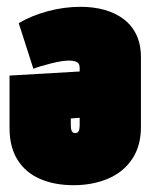

<svg xmlns="http://www.w3.org/2000/svg" viewBox="-20 -531 466 564"><path d="M214 -332V-321L8 -309V-155Q8 -99 31.5 -61.5Q55 -24 97.5 -5.5Q140 13 196 13Q252 13 297 -6Q342 -25 368 -63.5Q394 -102 394 -158V-363Q394 -401 380.5 -429Q367 -457 343 -475Q319 -493 287 -502Q255 -511 217 -511Q168 -511 120 -498Q72 -485 35 -463L78 -329Q99 -337 131 -345Q163 -353 183 -353Q192 -353 198 -351.5Q204 -350 207.5 -347.5Q211 -345 212.5 -341Q214 -337 214 -332ZM188 -165V-183L214 -185V-164Q214 -157 213 -151.5Q212 -146 209 -143Q206 -140 201 -140Q196 -140 193 -143Q190 -146 189 -151.5Q188 -157 188 -165Z"/></svg>

Font: Advent Pro Black
Style: Regular
Weight: 900
Version: Version 3.000